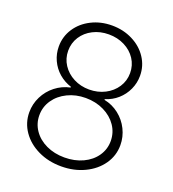

<svg xmlns="http://www.w3.org/2000/svg" viewBox="-133 -819 841 931"><g transform="rotate(20 288.0 -353.5)"><path d="M52.7 -184.6Q52.7 -227.5 71.8 -265.6Q90.8 -303.7 124.5 -330.1Q158.2 -356.4 200.2 -365.2V-369.1Q164.6 -380.4 136.7 -404.5Q108.9 -428.7 93.5 -462.2Q78.1 -495.6 78.1 -533.2Q78.1 -584.5 105.7 -626.5Q133.3 -668.5 181.2 -692.6Q229 -716.8 287.1 -716.8Q345.2 -716.8 393.3 -692.6Q441.4 -668.5 469.2 -626.5Q497.1 -584.5 497.1 -533.2Q497.1 -496.1 481.7 -462.4Q466.3 -428.7 438.7 -404.3Q411.1 -379.9 375 -369.1V-365.2Q417 -356.9 450.7 -330.6Q484.4 -304.2 503.4 -265.9Q522.5 -227.5 522.5 -184.6Q522.5 -130.4 491.5 -85.9Q460.4 -41.5 406.7 -15.9Q353 9.8 287.1 9.8Q221.2 9.8 167.7 -15.9Q114.3 -41.5 83.5 -85.9Q52.7 -130.4 52.7 -184.6ZM471.7 -187.5Q471.7 -231 447.5 -266.4Q423.3 -301.8 381.1 -322.3Q338.9 -342.8 287.1 -342.8Q236.3 -342.8 194.1 -322.3Q151.9 -301.8 127.7 -266.4Q103.5 -231 103.5 -187.5Q103.5 -145 127.2 -110.4Q150.9 -75.7 192.9 -55.9Q234.9 -36.1 287.1 -36.1Q339.8 -36.1 382.1 -55.9Q424.3 -75.7 448 -110.4Q471.7 -145 471.7 -187.5ZM447.3 -529.3Q447.3 -569.3 426.3 -601.6Q405.3 -633.8 368.7 -652.3Q332 -670.9 287.1 -670.9Q242.2 -670.9 205.8 -652.3Q169.4 -633.8 148.7 -601.6Q127.9 -569.3 127.9 -529.3Q127.9 -489.3 149.2 -456.8Q170.4 -424.3 206.8 -405.5Q243.2 -386.7 287.1 -386.7Q331.5 -386.7 368.2 -405.5Q404.8 -424.3 426 -456.8Q447.3 -489.3 447.3 -529.3Z"/></g></svg>

Font: Pretendard GOV ExtraLight
Style: Regular
Weight: 200
Designer: Base glyphs from Inter by Rasmus Andersson; Hangeul glyphs from Noto Sans CJK(Source Han Sans) by Jang Soo-young and Kan
Foundry: Kil Hyung-jin
Version: Version 1.309